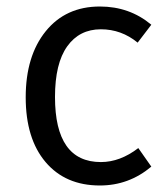

<svg xmlns="http://www.w3.org/2000/svg" viewBox="-20 -558 516 590"><path d="M287 -538Q378 -538 445 -482L403 -427Q353 -468 290 -468Q224 -468 186.5 -415.5Q149 -363 149 -260Q149 -60 290 -60Q349 -60 405 -103L445 -46Q376 12 287 12Q181 12 120 -60Q59 -132 59 -259Q59 -386 120.5 -462Q182 -538 287 -538Z"/></svg>

Font: FiraSans
Style: Regular
Weight: 350
Designer: Carrois Corporate & Edenspiekermann AG
Foundry: Carrois Corporate GbR & Edenspiekermann AG
Version: Version 3.106;PS 003.106;hotconv 1.0.70;makeotf.lib2.5.58329